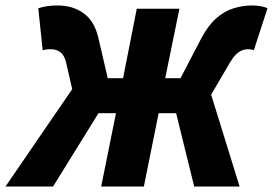

<svg xmlns="http://www.w3.org/2000/svg" viewBox="-54 -682 998 702"><path d="M-34 0 210 -356 188 -452Q182 -479 167.5 -490.5Q153 -502 132 -502Q122 -502 115 -501Q108 -500 102 -498L86 -652Q103 -657 119.5 -659.5Q136 -662 156 -662Q213 -662 252.5 -633Q292 -604 306 -542L340 -396H396L446 -650H602L550 -396H606L682 -542Q707 -589 736.5 -615Q766 -641 799.5 -651.5Q833 -662 868 -662Q883 -662 898 -659.5Q913 -657 924 -652L874 -498Q870 -500 865 -501Q860 -502 852 -502Q840 -502 829 -497Q818 -492 807.5 -481.5Q797 -471 786 -452L718 -336L822 0H656L590 -268H526L472 0H316L370 -268H306L140 0Z"/></svg>

Font: Source Sans 3 Black
Style: Italic
Weight: 900
Italic angle: -11°
Designer: Paul D. Hunt
Foundry: Adobe
Version: Version 3.052;hotconv 1.1.0;makeotfexe 2.6.0